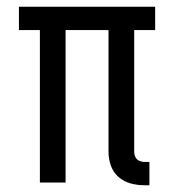

<svg xmlns="http://www.w3.org/2000/svg" viewBox="-20 -540 515 568"><path d="M407 8Q386 8 366 2.5Q346 -3 330.5 -16.5Q315 -30 308 -50Q301 -70 301 -91V-451H174V0H98V-451H36V-520H439V-451H377V-91Q377 -85 379 -79Q381 -73 385 -69Q389 -65 395 -63Q401 -61 407 -61H422V8Z"/></svg>

Font: Iosevka QP
Style: Regular
Weight: 400
Designer: Belleve Invis
Foundry: Belleve Invis
Version: Version 20.0.0; ttfautohint (v1.8.4)